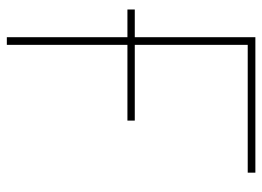

<svg xmlns="http://www.w3.org/2000/svg" viewBox="-123 -645 768 562"><g transform="rotate(90 261.0 -364.0)"><path d="M485.4 -727.5V-705.1H111.3V0H88.9V-727.5ZM7.8 -353V-374.5H333V-353Z"/></g></svg>

Font: Inter 28pt Thin
Style: Regular
Weight: 250
Designer: Rasmus Andersson
Foundry: rsms
Version: Version 4.001;git-66647c0bb